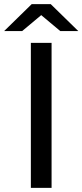

<svg xmlns="http://www.w3.org/2000/svg" viewBox="-44 -907 398 927"><path d="M105 0V-700H205V0ZM-24 -757 109 -887H201L334 -757H247L155 -834L63 -757Z"/></svg>

Font: Montserrat Medium
Style: Regular
Weight: 500
Designer: Julieta Ulanovsky
Foundry: Julieta Ulanovsky
Version: Version 9.000; ttfautohint (v1.8.4.7-5d5b)